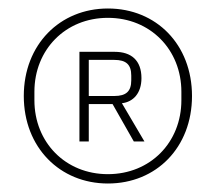

<svg xmlns="http://www.w3.org/2000/svg" viewBox="-20 -730 508 452"><path d="M234 -298C348 -298 432 -383 432 -504C432 -625 348 -710 234 -710C121 -710 36 -625 36 -504C36 -383 121 -298 234 -298ZM234 -320C134 -320 61 -395 61 -494V-514C61 -613 134 -688 234 -688C334 -688 407 -613 407 -514V-494C407 -395 334 -320 234 -320ZM189 -485H245L295 -397H320L267 -487C294 -490 313 -511 313 -546C313 -588 289 -608 250 -608H167V-397H189ZM189 -504V-589H249C277 -589 289 -578 289 -552V-541C289 -515 277 -504 249 -504Z"/></svg>

Font: IBM Plex Thai ExtraLight
Style: Regular
Weight: 200
Designer: Mike Abbink, Paul van der Laan, Pieter van Rosmalen, Ben Mitchell, Mark Frömberg
Foundry: Bold Monday
Version: Version 1.0